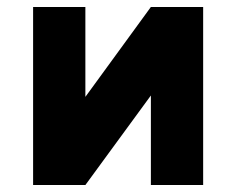

<svg xmlns="http://www.w3.org/2000/svg" viewBox="-20 -531 678 551"><path d="M75 0V-511H225V-253L413 -511H563V0H413V-257L225 0Z"/></svg>

Font: Overpass Black
Style: Regular
Weight: 900
Designer: Delve Withrington, Dave Bailey, Thomas Jockin
Foundry: Delve Fonts LLC
Version: Version 4.000; ttfautohint (v1.8.3)